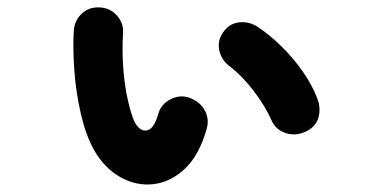

<svg xmlns="http://www.w3.org/2000/svg" viewBox="-20 -499 1040 515"><path d="M232 -97Q210 -137 197 -193Q184 -249 179.5 -308.5Q175 -368 178 -417Q180 -445 200 -463Q220 -481 248 -479Q275 -478 293.5 -457.5Q312 -437 310 -409Q307 -359 311 -311.5Q315 -264 323.5 -228Q332 -192 340 -174Q354 -146 373.5 -149Q393 -152 405 -195Q413 -221 439 -233.5Q465 -246 490 -236Q518 -225 530 -201.5Q542 -178 534 -152Q514 -82 475.5 -46Q437 -10 391 -5Q345 0 302.5 -24Q260 -48 232 -97ZM802 -147Q774 -133 746.5 -142Q719 -151 708 -177Q690 -217 659 -257Q628 -297 595 -322Q573 -339 568 -365Q563 -391 579 -413Q595 -436 621.5 -439Q648 -442 671 -427Q703 -406 734.5 -375Q766 -344 791.5 -308Q817 -272 831 -235Q841 -210 834.5 -185Q828 -160 802 -147Z"/></svg>

Font: Zen Maru Gothic Black
Style: Regular
Weight: 900
Designer: Yoshimichi Ohira
Foundry: Positype
Version: Version 1.001